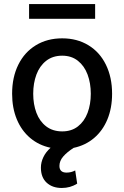

<svg xmlns="http://www.w3.org/2000/svg" viewBox="-20 -727 614 951"><path d="M429.7 -262.7Q429.7 -314.9 413.8 -357.7Q397.9 -400.4 366 -425.8Q334 -451.2 288.1 -451.2Q241.2 -451.2 208.7 -425.8Q176.3 -400.4 160.4 -357.7Q144.5 -314.9 144.5 -262.7Q144.5 -210.4 160.4 -168.2Q176.3 -126 208.7 -101.1Q241.2 -76.2 288.1 -76.2Q334.5 -76.2 366.2 -101.1Q397.9 -126 413.8 -168.2Q429.7 -210.4 429.7 -262.7ZM182.6 103.5Q182.6 77.1 194.6 51.8Q206.5 26.4 230.5 4.9Q172.4 -7.3 129.4 -43.7Q86.4 -80.1 63.2 -136.2Q40 -192.4 40 -262.7Q40 -344.7 70.8 -406.7Q101.6 -468.8 157.7 -502.9Q213.9 -537.1 288.1 -537.1Q361.8 -537.1 418 -502.9Q474.1 -468.8 504.6 -406.5Q535.2 -344.2 535.2 -262.7Q535.2 -191.9 512 -135.7Q488.8 -79.6 445.8 -43.2Q402.8 -6.8 344.7 5.4Q312 26.4 293.2 48.1Q274.4 69.8 274.4 94.7Q274.4 127.9 309.6 127.9Q333 127.9 352.5 117.2L362.3 182.6Q328.1 204.1 286.1 204.1Q239.3 204.1 210.9 177.7Q182.6 151.4 182.6 103.5ZM451.2 -633.8H124V-707H451.2Z"/></svg>

Font: Pretendard Medium
Style: Regular
Weight: 500
Designer: Base glyphs from Inter by Rasmus Andersson; Hangeul glyphs from Noto Sans CJK(Source Han Sans) by Jang Soo-young and Kan
Foundry: Kil Hyung-jin
Version: Version 1.309